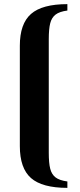

<svg xmlns="http://www.w3.org/2000/svg" viewBox="-20 -745 388 929"><path d="M76 -38V-524Q76 -630 130 -677.5Q184 -725 306 -725V-694Q268 -689 249 -674.5Q230 -660 223 -632.5Q216 -605 216 -555V-6Q216 44 223 71.5Q230 99 249 113.5Q268 128 306 133V164Q184 164 130 116.5Q76 69 76 -38Z"/></svg>

Font: Fahkwang SemiBold
Style: Regular
Weight: 600
Designer: Suppakit Chalermlarp | Katatrad Co.,Ltd.
Foundry: Cadson Demak Co.,Ltd.
Version: Version 1.000; ttfautohint (v1.6)